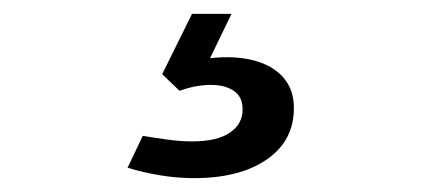

<svg xmlns="http://www.w3.org/2000/svg" viewBox="-20 -21 640 277"><path d="M260 236Q236 236 211.5 232Q187 228 164 221L186 175Q204 178 222.5 180.5Q241 183 257 183Q293 183 311.5 170.5Q330 158 330 137Q330 118 316.5 109.5Q303 101 282 101.5Q261 102 239 110L214 86L257 -1H314L283 63Q318 59 345.5 66Q373 73 388.5 90.5Q404 108 404 135Q404 182 365 209Q326 236 260 236Z"/></svg>

Font: Murecho Thin SemiBold
Style: Regular
Weight: 600
Version: Version 1.010